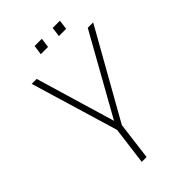

<svg xmlns="http://www.w3.org/2000/svg" viewBox="-269 -1026 1126 1126"><g transform="rotate(-45 294.0 -462.5)"><path d="M457 -924.8 449.2 -865.2H389.2L397 -924.8ZM307.1 -924.8 298.8 -865.2H238.8L247.1 -924.8ZM280.8 -234.9 251 0H210.9L241.2 -234.9L78.1 -779.8H119.1L266.1 -285.2L543 -779.8H587.9Z"/></g></svg>

Font: Cooper Hewitt
Style: Light Italic
Weight: 704
Designer: Village Type and Design LLC
Foundry: Cooper Hewitt Smithsonian Design Museum
Version: 1.000